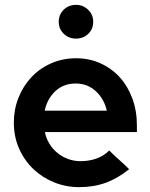

<svg xmlns="http://www.w3.org/2000/svg" viewBox="-20 -761 620 791"><path d="M37 0ZM512 -64Q465 -26 415.5 -8Q366 10 306 10Q252 10 203.5 -9.5Q155 -29 118 -64Q81 -99 59 -148Q37 -197 37 -256Q37 -310 56 -358Q75 -406 109 -442.5Q143 -479 190.5 -500Q238 -521 294 -521Q347 -521 393 -500.5Q439 -480 472.5 -443.5Q506 -407 525 -356Q544 -305 544 -245V-217H165Q170 -191 183.5 -169Q197 -147 216.5 -131Q236 -115 260.5 -106Q285 -97 312 -97Q346 -97 376.5 -107.5Q407 -118 430 -141Q450 -121 471 -102.5Q492 -84 512 -64ZM292 -417Q242 -417 208.5 -386Q175 -355 164 -305H420Q409 -354 374.5 -385.5Q340 -417 292 -417ZM293 -602Q263 -602 242.5 -622Q222 -642 222 -671Q222 -701 242.5 -721Q263 -741 293 -741Q322 -741 343 -721Q364 -701 364 -671Q364 -641 343.5 -621.5Q323 -602 293 -602Z"/></svg>

Font: Rosa Sans SemiBold
Style: Regular
Weight: 600
Designer: Pentagram / MCKL
Foundry: Pentagram / MCKL
Version: Version 1.005;September 16, 2019;FontCreator 11.5.0.2425 64-